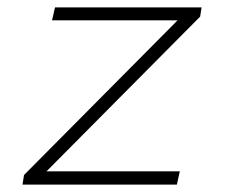

<svg xmlns="http://www.w3.org/2000/svg" viewBox="-20 -500 640 520"><path d="M41 0 45 -26 461 -445H121L129 -480H526L522 -455L106 -36H467L459 0Z"/></svg>

Font: TypoPRO Source Code Pro
Style: Italic
Weight: 300
Italic angle: -11°
Monospace: yes
Designer: Paul D. Hunt, Teo Tuominen
Foundry: Adobe Systems Incorporated
Version: Version 1.030;PS 1.0;hotconv 1.0.84;makeotf.lib2.5.63406